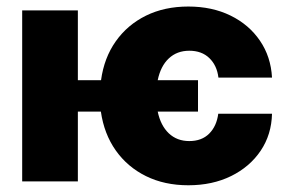

<svg xmlns="http://www.w3.org/2000/svg" viewBox="-20 -547 864 579"><path d="M577.1 -305.2V-210.4H455.6Q464.4 -168.5 489 -145Q513.7 -121.6 550.8 -121.6Q588.4 -121.6 610.8 -144Q633.3 -166.5 638.2 -204.1H800.3Q798.8 -141.1 766.1 -92.5Q733.4 -43.9 677 -16.1Q620.6 11.7 547.9 11.7Q476.1 11.7 420.2 -15.9Q364.3 -43.5 329.1 -93.3Q293.9 -143.1 284.2 -210.4H214.8V0H46.9V-515.6H214.8V-305.2H284.7Q293.9 -372.6 329.1 -422.4Q364.3 -472.2 420.2 -499.8Q476.1 -527.3 547.9 -527.3Q619.6 -527.3 675.3 -500Q731 -472.7 763.9 -424.3Q796.9 -376 800.3 -313H638.7Q634.3 -349.6 611.3 -371.8Q588.4 -394 550.8 -394Q513.7 -394 489 -370.8Q464.4 -347.7 455.6 -305.2Z"/></svg>

Font: Inter Display ExtraBold
Style: Regular
Weight: 800
Designer: Rasmus Andersson
Foundry: rsms
Version: Version 4.000;git-a52131595